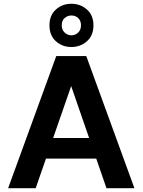

<svg xmlns="http://www.w3.org/2000/svg" viewBox="-20 -997 755 1017"><path d="M23 0 278 -700H437L692 0H544L357 -541L169 0ZM135 -157 172 -266H532L568 -157ZM358 -748Q310 -748 276 -778.5Q242 -809 242 -863Q242 -916 276 -946.5Q310 -977 358 -977Q406 -977 440.5 -946.5Q475 -916 475 -863Q475 -809 440.5 -778.5Q406 -748 358 -748ZM358 -810Q379 -810 394 -824.5Q409 -839 409 -863Q409 -887 394.5 -901Q380 -915 358 -915Q338 -915 322.5 -901.5Q307 -888 307 -863Q307 -839 322.5 -824.5Q338 -810 358 -810Z"/></svg>

Font: DM Sans 12pt ExtraBold
Style: Regular
Weight: 800
Version: Version 4.004;gftools[0.9.30]